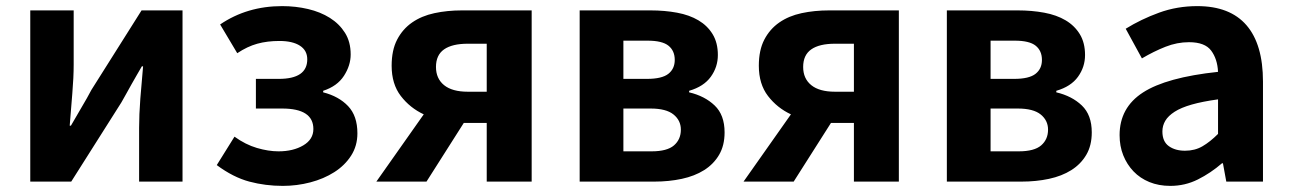

<svg xmlns="http://www.w3.org/2000/svg" viewBox="-20 -594 4222 628"><path d="M79 -560H221V-383Q221 -341 216.5 -288Q212 -235 208 -183H212Q219 -195 228 -210.5Q237 -226 246 -241.5Q255 -257 264 -272.5Q273 -288 279 -300L443 -560H577V0H435V-176Q435 -219 439 -271.5Q443 -324 448 -377H444Q437 -365 428 -349.5Q419 -334 410 -318Q401 -302 392.5 -286.5Q384 -271 377 -259L213 0H79Z M905 14Q848 14 795.5 0Q743 -14 689 -54L747 -147Q783 -121 820.5 -110Q858 -99 891 -99Q939 -99 972 -118.5Q1005 -138 1005 -172Q1005 -239 903 -239H817V-336H892Q985 -336 985 -400Q985 -429 961 -444.5Q937 -460 894 -460Q854 -460 821.5 -451Q789 -442 756 -420L700 -514Q788 -574 903 -574Q947 -574 987.5 -564.5Q1028 -555 1059 -535.5Q1090 -516 1108.5 -486.5Q1127 -457 1127 -416Q1127 -380 1105 -346Q1083 -312 1037 -297V-292Q1088 -279 1118.5 -247Q1149 -215 1149 -158Q1149 -117 1128.5 -85Q1108 -53 1073.5 -31Q1039 -9 995 2.5Q951 14 905 14Z M1572 -451H1510Q1459 -451 1432.5 -432.5Q1406 -414 1406 -375Q1406 -337 1432.5 -315.5Q1459 -294 1510 -294H1572ZM1719 -560V0H1572V-192H1499H1497L1375 0H1211L1366 -220Q1321 -241 1291 -280Q1261 -319 1261 -379Q1261 -430 1279 -464.5Q1297 -499 1328 -520.5Q1359 -542 1401 -551Q1443 -560 1491 -560Z M1876 -560H2108Q2154 -560 2194.5 -552.5Q2235 -545 2264.5 -527.5Q2294 -510 2311 -482Q2328 -454 2328 -414Q2328 -375 2305 -343Q2282 -311 2234 -297V-292Q2285 -280 2317.5 -249Q2350 -218 2350 -161Q2350 -118 2332 -87.5Q2314 -57 2283 -37.5Q2252 -18 2210 -9Q2168 0 2120 0H1876ZM2096 -336Q2145 -336 2166 -352.5Q2187 -369 2187 -398Q2187 -428 2166.5 -444.5Q2146 -461 2098 -461H2019V-336ZM2111 -99Q2162 -99 2184.5 -118.5Q2207 -138 2207 -170Q2207 -200 2183 -219.5Q2159 -239 2108 -239H2019V-99Z M2773 -451H2711Q2660 -451 2633.5 -432.5Q2607 -414 2607 -375Q2607 -337 2633.5 -315.5Q2660 -294 2711 -294H2773ZM2920 -560V0H2773V-192H2700H2698L2576 0H2412L2567 -220Q2522 -241 2492 -280Q2462 -319 2462 -379Q2462 -430 2480 -464.5Q2498 -499 2529 -520.5Q2560 -542 2602 -551Q2644 -560 2692 -560Z M3077 -560H3309Q3355 -560 3395.5 -552.5Q3436 -545 3465.5 -527.5Q3495 -510 3512 -482Q3529 -454 3529 -414Q3529 -375 3506 -343Q3483 -311 3435 -297V-292Q3486 -280 3518.5 -249Q3551 -218 3551 -161Q3551 -118 3533 -87.5Q3515 -57 3484 -37.5Q3453 -18 3411 -9Q3369 0 3321 0H3077ZM3297 -336Q3346 -336 3367 -352.5Q3388 -369 3388 -398Q3388 -428 3367.5 -444.5Q3347 -461 3299 -461H3220V-336ZM3312 -99Q3363 -99 3385.5 -118.5Q3408 -138 3408 -170Q3408 -200 3384 -219.5Q3360 -239 3309 -239H3220V-99Z M3808 14Q3770 14 3739.5 1.5Q3709 -11 3687.5 -33.5Q3666 -56 3654 -86Q3642 -116 3642 -152Q3642 -242 3718.5 -291.5Q3795 -341 3964 -359Q3962 -401 3941.5 -428.5Q3921 -456 3869 -456Q3830 -456 3792 -441Q3754 -426 3715 -403L3662 -500Q3712 -531 3771 -552.5Q3830 -574 3896 -574Q4003 -574 4057 -511.5Q4111 -449 4111 -327V0H3991L3980 -60H3977Q3940 -28 3898 -7Q3856 14 3808 14ZM3856 -101Q3888 -101 3913 -115.5Q3938 -130 3964 -156V-269Q3913 -262 3878 -252Q3843 -242 3822 -228.5Q3801 -215 3791.5 -199Q3782 -183 3782 -164Q3782 -131 3803 -116Q3824 -101 3856 -101Z"/></svg>

Font: SpoqaHanSans-Bold
Style: Regular
Weight: 700
Designer: [Spoqa Han Sans] Dong-huui Kim \uAE40 \uB3D9 \uD718   [Noto Sans] Ryoko NISHIZUKA \u897F \u585A \u6DBC \u5B50  (kana & i
Foundry: Spoqa (http://www.spoqa-han-sans.com)
Version: Version 2.000